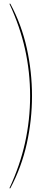

<svg xmlns="http://www.w3.org/2000/svg" viewBox="-20 -800 280 1020"><path d="M35 200Q95 87 122.5 -38Q150 -163 150 -290Q150 -418 122.5 -543Q95 -668 35 -780H30Q86 -660 113 -539Q140 -418 140 -290Q140 -163 113 -41.5Q86 80 30 200Z"/></svg>

Font: Jost Thin
Style: Regular
Weight: 250
Version: Version 3.710